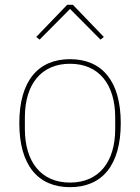

<svg xmlns="http://www.w3.org/2000/svg" viewBox="-20 -763 580 795"><path d="M258 -743 130 -610 144 -599 270 -726 396 -599 410 -610 282 -743ZM270 12C402 12 480 -78 480 -253C480 -428 402 -518 270 -518C138 -518 60 -428 60 -253C60 -78 138 12 270 12ZM270 -7C150 -7 83 -93 83 -229V-277C83 -413 150 -499 270 -499C390 -499 457 -413 457 -277V-229C457 -93 390 -7 270 -7Z"/></svg>

Font: IBM Plex Arabic Thin
Style: Regular
Weight: 100
Designer: Mike Abbink, Paul van der Laan, Pieter van Rosmalen, Wael Morcos, Khajak Apelian
Foundry: Bold Monday
Version: Version 1.0